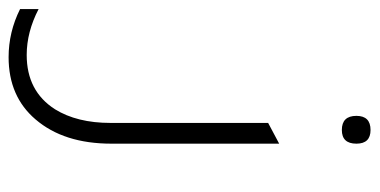

<svg xmlns="http://www.w3.org/2000/svg" viewBox="-332 -438 860 435"><g transform="rotate(90 97.5 -220.0)"><path d="M174 -565Q142 -565 142 -598Q142 -630 174 -630Q205 -630 205 -598Q205 -565 174 -565ZM205 -43Q205 65 150 129Q98 190 9 190Q-48 190 -100 164V122Q-48 149 4 149Q86 149 127 85Q158 35 158 -41V-398L205 -423Z"/></g></svg>

Font: Tajawal Light
Style: Regular
Weight: 300
Designer: Boutros Fonts
Foundry: Created by Boutros International 2017
Version: Version 1.700